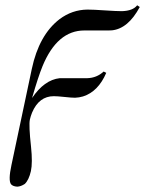

<svg xmlns="http://www.w3.org/2000/svg" viewBox="-20 -471 543 719"><path d="M503.4 -444.8Q460 -363.8 399.4 -357.4Q393.1 -356.9 386.7 -356.9H295.9Q194.3 -356.9 139.2 -223.1Q123 -183.6 100.1 -104Q146 -171.9 203.6 -178.2H306.6Q342.3 -179.2 368.2 -203.1L377.9 -198.2Q347.7 -127.9 291 -109.9Q275.9 -105.5 261.2 -105Q247.6 -105 221.7 -107.9Q194.8 -110.8 181.6 -110.8Q126 -110.8 100.1 -49.3Q94.7 -36.1 91.8 -22.9Q87.4 -1.5 96.2 78.6Q102.5 138.7 95.7 169.9Q87.9 203.6 72.8 217.8Q58.1 227.5 44.4 228Q28.8 227.1 21.5 219.2Q10.3 205.1 22.9 147L99.1 -212.9Q126 -339.8 202.6 -398.9Q250 -434.6 307.6 -435.1Q329.6 -435.1 372.6 -432.1Q415 -429.2 436 -429.2Q477.5 -430.2 493.7 -451.2Z"/></svg>

Font: Linux Libertine Display Slanted O
Style: Slanted
Weight: 400
Designer: Philipp H. Poll
Foundry: Philipp H. Poll
Version: Version 5.0.9